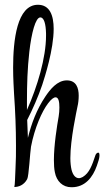

<svg xmlns="http://www.w3.org/2000/svg" viewBox="-20 -780 437 805"><path d="M279 5H281C336 5 369 -36 386 -85C391 -100 397 -116 397 -126V-130C397 -137 395 -140 392 -140C387 -140 382 -135 380 -129C366 -87 355 -55 327 -38C321 -35 316 -33 311 -33C297 -33 286 -45 280 -68C277 -81 275 -98 275 -117C275 -197 301 -313 305 -334C308 -346 310 -363 310 -379C310 -411 300 -443 260 -443C220 -443 190 -405 170 -375C134 -321 112 -263 97 -202L94 -277C117 -322 140 -374 157 -424C168 -458 205 -572 205 -659C205 -715 189 -760 139 -760C51 -760 35 -611 35 -496C35 -449 38 -407 39 -385C44 -314 47 -242 47 -170C47 -138 47 -107 45 -75C43 -36 43 -6 40 4C57 4 80 -3 94 -29C101 -41 106 -142 110 -165C125 -244 156 -313 181 -346C195 -365 206 -372 213 -372C226 -372 229 -352 229 -329C229 -317 228 -304 226 -292C219 -252 206 -172 206 -109C206 -90 207 -72 210 -58C217 -20 243 5 279 5ZM93 -319V-358C93 -425 95 -493 103 -563C112 -642 129 -707 149 -707C165 -707 172 -679 173 -640V-630C173 -539 137 -417 93 -319Z"/></svg>

Font: Style Script
Style: Regular
Weight: 400
Designer: Robert E. Leuschke
Foundry: Robert E. Leuschke
Version: Version 1.010